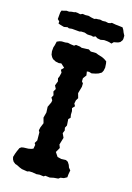

<svg xmlns="http://www.w3.org/2000/svg" viewBox="-162 -904 673 977"><g transform="rotate(20 174.5 -416.0)"><path d="M120 13 90 11 77 7 59 0 50 -2 38 -10 31 -20 27 -32 31 -51 35 -65 42 -85 50 -92 61 -95 86 -98 100 -102 110 -107 112 -128 106 -136 114 -153 110 -195 104 -204 106 -220 114 -246 104 -273 109 -302 105 -332 115 -359 116 -370 107 -383 113 -397 106 -415 113 -431 103 -447 110 -471 105 -486 109 -498 112 -519 104 -532 116 -547 95 -563 82 -560 65 -562 48 -569 40 -577 33 -588 29 -605V-626L32 -638L35 -659L48 -666L59 -669L77 -670L91 -673L105 -671L125 -670L133 -677L155 -676L165 -673L189 -676L202 -678L215 -671L243 -673L256 -669L279 -664L292 -659L306 -651L309 -640L312 -619L310 -602L305 -590L291 -580L277 -574L257 -568L242 -571L231 -569L236 -549L224 -530L225 -513L233 -505L234 -487L227 -450L236 -426L229 -412L227 -394L235 -382L224 -368L229 -353L230 -335L234 -319L225 -309L230 -276L224 -262L228 -248L223 -232L235 -211L227 -172L235 -156L223 -130L240 -109L261 -106L285 -109L297 -104L307 -91L313 -78L324 -67L322 -46V-29L307 -19L290 -15L281 -7L258 -3L238 3L214 2L207 8L185 7L168 10L146 8L129 9ZM44 -742 23 -746 12 -749V-760L1 -769V-786V-805L4 -816L15 -819L28 -824H42L54 -828L67 -830L74 -833H85L100 -831L111 -837L126 -836L142 -838L157 -835L175 -833L184 -837L194 -838L204 -840L219 -838L234 -840L249 -838L260 -841L266 -845L288 -843H297L325 -842L333 -831L339 -819L348 -805L349 -788L348 -781L340 -768L330 -762L317 -758L309 -756L300 -745L287 -748L276 -749H259L241 -744L223 -746L212 -752L201 -746L190 -748L178 -747H168L153 -751L134 -750L126 -747H112H104H86L70 -744L62 -747Z"/></g></svg>

Font: Winky Rough Medium
Style: Regular
Weight: 500
Designer: Simon Atzbach
Foundry: typofactur
Version: Version 1.206; ttfautohint (v1.8.4.7-5d5b)